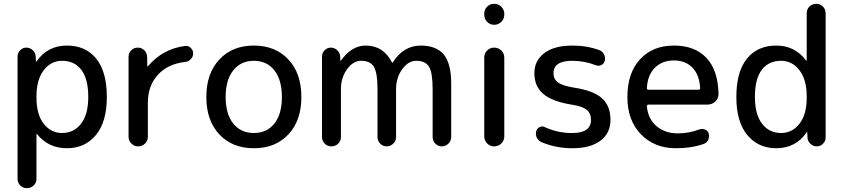

<svg xmlns="http://www.w3.org/2000/svg" viewBox="-20 -770 4440 1010"><path d="M171.9 -264.6V-254.9Q171.9 -168 210 -119.1Q248 -70.3 306.6 -70.3Q368.2 -70.3 406.2 -119.1Q444.3 -168 444.3 -259.8Q444.3 -354.5 408.2 -402.3Q372.1 -450.2 306.6 -450.2Q248 -450.2 210 -400.4Q171.9 -350.6 171.9 -264.6ZM72.3 169.9V-471.7Q72.3 -491.2 85.9 -505.4Q99.6 -519.5 118.7 -519.5Q137.7 -519.5 152.3 -505.9Q167 -492.2 168 -471.7L168.9 -446.3Q168.9 -445.3 169.9 -445.3Q171.9 -445.3 171.9 -446.3Q229.5 -530.3 332 -530.3Q430.7 -530.3 486.3 -461.4Q542 -392.6 542 -259.8Q542 -128.9 484.4 -59.6Q426.8 9.8 332 9.8Q234.4 9.8 174.8 -64.5Q174.8 -65.4 172.9 -65.4Q171.9 -65.4 171.9 -64.5V169.9Q171.9 191.4 157.2 205.6Q142.6 219.7 121.6 219.7Q100.6 219.7 86.4 205.6Q72.3 191.4 72.3 169.9Z M656.2 -50.8V-471.7Q656.2 -491.2 670.4 -505.4Q684.6 -519.5 704.6 -519.5Q724.6 -519.5 738.8 -505.9Q752.9 -492.2 753.9 -471.7L754.9 -420.9Q754.9 -419.9 755.9 -419.9Q756.8 -419.9 757.8 -420.9Q835.9 -513.7 954.1 -528.3Q970.7 -530.3 983.4 -518.1Q996.1 -505.9 996.1 -488.3Q996.1 -471.7 983.9 -459Q971.7 -446.3 954.1 -444.3Q862.3 -433.6 810.1 -376Q757.8 -318.4 757.8 -230.5V-50.8Q757.8 -29.3 742.7 -14.6Q727.5 0 706.5 0Q685.5 0 670.9 -15.1Q656.2 -30.3 656.2 -50.8Z M1423.3 -399.9Q1383.8 -450.2 1315.4 -450.2Q1247.1 -450.2 1207 -399.9Q1167 -349.6 1167 -259.8Q1167 -169.9 1207 -120.1Q1247.1 -70.3 1315.4 -70.3Q1383.8 -70.3 1423.3 -120.1Q1462.9 -169.9 1462.9 -259.8Q1462.9 -349.6 1423.3 -399.9ZM1497.1 -63Q1428.7 9.8 1315.4 9.8Q1202.1 9.8 1133.8 -63Q1065.4 -135.7 1065.4 -259.8Q1065.4 -383.8 1133.8 -457Q1202.1 -530.3 1315.4 -530.3Q1428.7 -530.3 1497.1 -457Q1565.4 -383.8 1565.4 -259.8Q1565.4 -135.7 1497.1 -63Z M1673.8 -49.8V-471.7Q1673.8 -491.2 1687.5 -505.4Q1701.2 -519.5 1720.2 -519.5Q1739.3 -519.5 1753.9 -505.9Q1768.6 -492.2 1769.5 -471.7L1770.5 -451.2Q1770.5 -450.2 1771.5 -450.2Q1773.4 -450.2 1773.4 -451.2Q1830.1 -530.3 1903.3 -530.3Q1997.1 -530.3 2042 -441.4Q2042 -440.4 2043.9 -440.4Q2045.9 -440.4 2045.9 -441.4Q2102.5 -530.3 2193.4 -530.3Q2275.4 -530.3 2314.5 -482.9Q2353.5 -435.5 2353.5 -330.1V-48.8Q2353.5 -29.3 2338.9 -14.6Q2324.2 0 2304.2 0Q2284.2 0 2270 -14.6Q2255.9 -29.3 2255.9 -48.8V-299.8Q2255.9 -387.7 2236.8 -418.9Q2217.8 -450.2 2168.9 -450.2Q2127.9 -450.2 2095.7 -405.8Q2063.5 -361.3 2063.5 -299.8V-48.8Q2063.5 -29.3 2048.8 -14.6Q2034.2 0 2014.2 0Q1994.1 0 1980 -14.6Q1965.8 -29.3 1965.8 -48.8V-299.8Q1965.8 -387.7 1946.8 -418.9Q1927.7 -450.2 1878.9 -450.2Q1837.9 -450.2 1805.7 -405.8Q1773.4 -361.3 1773.4 -299.8V-49.8Q1773.4 -28.3 1758.8 -14.2Q1744.1 0 1723.1 0Q1702.1 0 1688 -14.6Q1673.8 -29.3 1673.8 -49.8Z M2527.3 -693.4V-697.3Q2527.3 -719.7 2542.5 -734.9Q2557.6 -750 2579.6 -750Q2601.6 -750 2617.2 -734.4Q2632.8 -718.8 2632.8 -697.3V-693.4Q2632.8 -670.9 2617.2 -655.3Q2601.6 -639.6 2579.6 -639.6Q2557.6 -639.6 2542.5 -655.3Q2527.3 -670.9 2527.3 -693.4ZM2527.3 -52.7V-466.8Q2527.3 -489.3 2542.5 -504.4Q2557.6 -519.5 2579.6 -519.5Q2601.6 -519.5 2617.2 -504.4Q2632.8 -489.3 2632.8 -466.8V-52.7Q2632.8 -30.3 2617.2 -15.1Q2601.6 0 2579.6 0Q2557.6 0 2542.5 -15.6Q2527.3 -31.2 2527.3 -52.7Z M2986.3 -219.7Q2883.8 -236.3 2837.4 -276.4Q2791 -316.4 2791 -384.8Q2791 -451.2 2843.3 -490.7Q2895.5 -530.3 2991.2 -530.3Q3068.4 -530.3 3133.8 -505.9Q3149.4 -500 3157.7 -483.4Q3166 -466.8 3161.1 -450.2Q3157.2 -434.6 3143.1 -427.7Q3128.9 -420.9 3114.3 -426.8Q3054.7 -450.2 2991.2 -450.2Q2891.6 -450.2 2891.6 -384.8Q2891.6 -353.5 2915 -336.4Q2938.5 -319.3 2996.1 -309.6Q3101.6 -293.9 3146.5 -253.4Q3191.4 -212.9 3191.4 -139.6Q3191.4 -69.3 3138.7 -29.8Q3085.9 9.8 2991.2 9.8Q2903.3 9.8 2828.1 -22.5Q2812.5 -29.3 2804.2 -45.4Q2795.9 -61.5 2800.8 -80.1Q2804.7 -94.7 2818.8 -101.6Q2833 -108.4 2847.7 -100.6Q2916 -69.3 2991.2 -70.3Q3088.9 -70.3 3088.9 -139.6Q3088.9 -173.8 3066.4 -192.4Q3043.9 -210.9 2986.3 -219.7Z M3525.4 -452.1Q3463.9 -452.1 3425.3 -414.1Q3386.7 -376 3382.8 -306.6Q3382.8 -297.9 3391.6 -297.9H3654.3Q3663.1 -297.9 3663.1 -306.6Q3659.2 -376 3622.6 -414.1Q3585.9 -452.1 3525.4 -452.1ZM3535.2 9.8Q3422.9 9.8 3351.6 -63.5Q3280.3 -136.7 3280.3 -259.8Q3280.3 -385.7 3346.7 -458Q3413.1 -530.3 3525.4 -530.3Q3634.8 -530.3 3695.8 -465.8Q3756.8 -401.4 3759.8 -277.3Q3760.7 -252.9 3743.2 -236.3Q3725.6 -219.7 3701.2 -219.7H3391.6Q3383.8 -219.7 3382.8 -210.9Q3388.7 -144.5 3433.6 -106.4Q3478.5 -68.4 3544.9 -68.4Q3604.5 -68.4 3658.2 -88.9Q3672.9 -94.7 3688 -88.9Q3703.1 -83 3708 -68.4Q3712.9 -51.8 3706.1 -35.6Q3699.2 -19.5 3683.6 -13.7Q3620.1 9.8 3535.2 9.8Z M4088.9 -450.2Q4023.4 -450.2 3987.3 -402.8Q3951.2 -355.5 3951.2 -259.8Q3951.2 -168 3988.8 -119.1Q4026.4 -70.3 4088.9 -70.3Q4147.5 -70.3 4185.5 -119.1Q4223.6 -168 4223.6 -254.9V-264.6Q4223.6 -350.6 4185.5 -400.4Q4147.5 -450.2 4088.9 -450.2ZM4063.5 9.8Q3968.8 9.8 3911.1 -59.6Q3853.5 -128.9 3853.5 -259.8Q3853.5 -392.6 3909.2 -461.4Q3964.8 -530.3 4063.5 -530.3Q4162.1 -530.3 4220.7 -451.2Q4220.7 -450.2 4222.7 -450.2Q4223.6 -450.2 4223.6 -451.2V-700.2Q4223.6 -721.7 4238.3 -735.8Q4252.9 -750 4273.9 -750Q4294.9 -750 4309.1 -735.4Q4323.2 -720.7 4323.2 -700.2V-46.9Q4323.2 -28.3 4309.6 -14.2Q4295.9 0 4276.4 0Q4256.8 0 4242.7 -14.2Q4228.5 -28.3 4227.5 -46.9L4226.6 -74.2Q4226.6 -75.2 4225.6 -75.2Q4223.6 -75.2 4223.6 -74.2Q4166 9.8 4063.5 9.8Z"/></svg>

Font: Rounded Mgen+ 2p medium
Style: Regular
Weight: 500
Designer: [Source Han Sans]
Ryoko NISHIZUKA  (kana & ideographs); Paul D. Hunt (Latin, Greek & Cyrillic); Wenlong ZHANG  (bopomofo
Version: Version 1.059.20150602